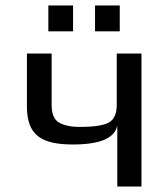

<svg xmlns="http://www.w3.org/2000/svg" viewBox="-20 -679 613 699"><path d="M246 -153C344 -153 398 -176 407 -222V0H495V-484H405V-297C405 -266 396 -245 378 -234C360 -223 325 -217 272 -217C249 -217 231 -219 216 -224C181 -233 168 -256 168 -297V-484H78V-292C78 -186 131 -153 246 -153ZM246 -565V-659H156V-565ZM416 -565V-659H326V-565Z"/></svg>

Font: Gamestation Text
Style: Bold
Weight: 400
Designer: Jonas Hecksher
Foundry: Jonas Hecksher, Playtypeª, e-types AS
Version: Version 1.003